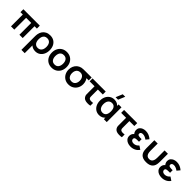

<svg xmlns="http://www.w3.org/2000/svg" viewBox="469 -2767 4972 4972"><g transform="rotate(45 2955.0 -281.0)"><path d="M123.3 0V-433H36.7V-540H638.3V-433H551.7V0H431.3V-433H243.7V0Z M744.2 240V-231.8Q744.2 -258.8 745.1 -285.1Q746.1 -311.4 750.3 -336.2Q761.1 -400.9 794.8 -450.3Q828.6 -499.7 882.8 -527.3Q937 -555 1009 -555Q1092.7 -555 1151.1 -518.1Q1209.5 -481.2 1239.9 -417.1Q1270.3 -353 1270.3 -271.8Q1270.3 -189.6 1239.8 -124.6Q1209.2 -59.7 1153.5 -22.3Q1097.8 15 1021.7 15Q973.1 15 932.5 -1Q891.8 -17.1 865.3 -43.8V240ZM1006.2 -92.8Q1054.1 -92.8 1085.9 -115.5Q1117.8 -138.1 1133.6 -178.3Q1149.5 -218.6 1149.5 -271Q1149.5 -324.2 1133.5 -363.7Q1117.6 -403.2 1085.8 -425.2Q1054 -447.2 1006.2 -447.2Q957.3 -447.2 925.9 -425Q894.5 -402.8 879.5 -362.8Q864.5 -322.9 864.5 -270.3Q864.5 -216.6 880.3 -176.7Q896.1 -136.8 927.5 -114.8Q958.9 -92.8 1006.2 -92.8Z M1619.2 15Q1537.9 15 1477.5 -21.5Q1417.1 -58 1383.8 -122.3Q1350.5 -186.6 1350.5 -270.2Q1350.5 -354.8 1384.5 -419Q1418.5 -483.2 1479 -519.1Q1539.4 -555 1619.2 -555Q1700.5 -555 1761.1 -518.5Q1821.8 -482.1 1855.2 -417.9Q1888.7 -353.7 1888.7 -270.2Q1888.7 -185.9 1855 -121.7Q1821.2 -57.4 1760.6 -21.2Q1699.9 15 1619.2 15ZM1619.2 -97.8Q1690.8 -97.8 1726 -146Q1761.2 -194.2 1761.2 -270.2Q1761.2 -348.6 1725.5 -395.4Q1689.8 -442.2 1619.2 -442.2Q1570.7 -442.2 1539.5 -420.3Q1508.2 -398.5 1493.1 -359.8Q1478 -321.2 1478 -270.2Q1478 -191.4 1513.8 -144.6Q1549.7 -97.8 1619.2 -97.8Z M2237.2 15Q2156.6 15 2096.1 -22Q2035.6 -58.9 2002 -121.9Q1968.5 -184.8 1968.5 -263Q1968.5 -330.5 1993.1 -386.1Q2017.7 -441.7 2062.7 -479.6Q2107.7 -517.6 2168.8 -532Q2195.2 -538.2 2230.1 -539.1Q2265 -540 2310.5 -540H2536.7V-433H2398.7L2426.5 -465.3Q2461.2 -431.6 2484 -378.7Q2506.7 -325.8 2506.7 -263Q2506.7 -184.4 2472.7 -121.5Q2438.8 -58.5 2378 -21.8Q2317.3 15 2237.2 15ZM2237.2 -97.8Q2308.2 -97.8 2343.7 -145.2Q2379.2 -192.5 2379.2 -263Q2379.2 -332.9 2343.3 -380Q2307.4 -427.1 2237.2 -427.2Q2188.9 -427.2 2157.7 -404.8Q2126.4 -382.4 2111.2 -345.2Q2096 -308 2096 -263Q2096 -189.8 2132.1 -143.8Q2168.2 -97.8 2237.2 -97.8Z M2881.8 4.2Q2852.2 -1.2 2823.7 -15Q2795.2 -28.8 2773.2 -63.8Q2752.4 -97.8 2751.5 -133.6Q2750.7 -169.4 2750.7 -220.7V-433H2570V-540H3051.7V-433H2871V-227.3Q2871 -194 2871.7 -170.5Q2872.3 -147 2882 -130.2Q2892.2 -113.7 2908.2 -106.1Q2924.1 -98.6 2941 -96.8Q2961 -95.2 2984.5 -96.4Q3008.1 -97.6 3029.3 -100.8V0Q3009.2 5.6 2981.9 7.5Q2954.6 9.5 2927.8 8.5Q2900.9 7.4 2881.8 4.2Z M3427 -617.5H3335.5L3412.7 -802.5H3504.2ZM3360.2 15Q3283.7 15 3227.7 -22.5Q3171.7 -60.1 3141.3 -124.6Q3111 -189.1 3111 -270Q3111 -352.1 3141.9 -416.4Q3172.8 -480.7 3229.5 -517.8Q3286.2 -555 3363.7 -555Q3423.8 -555 3469 -530Q3514.2 -505.1 3541.3 -460.8L3523 -435.5V-540H3629.5V0H3523V-105.7L3541.3 -80.3Q3514.2 -35.8 3467.2 -10.4Q3420.2 15 3360.2 15ZM3378.5 -92.8Q3425.3 -92.8 3454.8 -115.3Q3484.2 -137.7 3497.8 -177.7Q3511.3 -217.8 3511.3 -270.2Q3511.3 -322.8 3497.7 -362.7Q3484.1 -402.7 3455.1 -424.9Q3426.1 -447.2 3380.2 -447.2Q3335.2 -447.2 3303.6 -425.4Q3272 -403.7 3255.2 -363.7Q3238.5 -323.8 3238.5 -269.3Q3238.5 -220.7 3253.1 -180.6Q3267.8 -140.6 3298.8 -116.7Q3329.8 -92.8 3378.5 -92.8Z M4036.3 4.2Q4006.8 -1.2 3978.2 -15Q3949.7 -28.8 3927.7 -63.8Q3906.9 -97.8 3906 -133.6Q3905.2 -169.4 3905.2 -220.7V-433H3724.5V-540H4206.2V-433H4025.5V-227.3Q4025.5 -194 4026.2 -170.5Q4026.8 -147 4036.5 -130.2Q4046.8 -113.7 4062.7 -106.1Q4078.6 -98.6 4095.5 -96.8Q4115.5 -95.2 4139 -96.4Q4162.6 -97.6 4183.8 -100.8V0Q4163.7 5.6 4136.4 7.5Q4109.1 9.5 4082.2 8.5Q4055.4 7.4 4036.3 4.2Z M4511.5 15Q4452.2 15 4402.6 -5Q4352.9 -25.1 4323 -64Q4293 -103 4293 -159.3Q4293 -190.8 4303.1 -218.1Q4313.2 -245.5 4332.5 -266.1Q4351.9 -286.7 4379.5 -298L4377.7 -258.8Q4342.5 -289.1 4326.2 -322.6Q4310 -356.1 4310 -393.8Q4310 -447 4337.8 -482.9Q4365.5 -518.8 4410.8 -536.9Q4456 -555 4508 -555Q4570.7 -555 4626.6 -531.8Q4682.5 -508.5 4726.7 -468.5L4658.7 -386.3Q4628.9 -409.8 4590.9 -426.4Q4552.8 -443 4513.8 -443Q4481.8 -443 4457.8 -429.2Q4433.8 -415.4 4433.8 -382.8Q4433.8 -346.8 4464.5 -336.3Q4495.2 -325.8 4540.7 -325.8H4580.5V-230.7H4540.5Q4508 -230.7 4479.5 -228.2Q4451 -225.7 4433.5 -213.3Q4416 -200.9 4416 -171.7Q4416 -137.9 4442 -117.9Q4468.1 -97.8 4513.3 -97.8Q4556.8 -97.8 4592.4 -116.8Q4627.9 -135.7 4656.7 -169.8L4751.7 -106.5Q4715.7 -49.8 4652.3 -17.4Q4589 15 4511.5 15Z M4833.5 -246.8V-540H4955.5V-279.8Q4955.5 -254.8 4959.1 -223.8Q4962.8 -192.8 4975.3 -164Q4987.9 -135.2 5013.2 -116.7Q5038.4 -98.2 5081.7 -98.2Q5124.9 -98.2 5150.2 -116.7Q5175.4 -135.2 5188 -164Q5200.6 -192.8 5204.2 -223.8Q5207.8 -254.8 5207.8 -279.8V-540H5329.8V-246.8Q5329.8 -216.8 5326 -181.3Q5322.1 -145.8 5309.2 -111.2Q5296.3 -76.6 5269.4 -48Q5242.4 -19.3 5196.9 -2Q5151.4 15.3 5081.7 15.3Q5011.9 15.3 4966.4 -2Q4920.9 -19.3 4894 -48Q4867 -76.6 4854.1 -111.2Q4841.2 -145.8 4837.4 -181.3Q4833.5 -216.8 4833.5 -246.8Z M5648.5 15Q5589.2 15 5539.6 -5Q5489.9 -25.1 5460 -64Q5430 -103 5430 -159.3Q5430 -190.8 5440.1 -218.1Q5450.2 -245.5 5469.5 -266.1Q5488.9 -286.7 5516.5 -298L5514.7 -258.8Q5479.5 -289.1 5463.2 -322.6Q5447 -356.1 5447 -393.8Q5447 -447 5474.8 -482.9Q5502.5 -518.8 5547.8 -536.9Q5593 -555 5645 -555Q5707.7 -555 5763.6 -531.8Q5819.5 -508.5 5863.7 -468.5L5795.7 -386.3Q5765.9 -409.8 5727.9 -426.4Q5689.8 -443 5650.8 -443Q5618.8 -443 5594.8 -429.2Q5570.8 -415.4 5570.8 -382.8Q5570.8 -346.8 5601.5 -336.3Q5632.2 -325.8 5677.7 -325.8H5717.5V-230.7H5677.5Q5645 -230.7 5616.5 -228.2Q5588 -225.7 5570.5 -213.3Q5553 -200.9 5553 -171.7Q5553 -137.9 5579 -117.9Q5605.1 -97.8 5650.3 -97.8Q5693.8 -97.8 5729.4 -116.8Q5764.9 -135.7 5793.7 -169.8L5888.7 -106.5Q5852.7 -49.8 5789.3 -17.4Q5726 15 5648.5 15Z"/></g></svg>

Font: Manrope ExtraLight
Style: Regular
Weight: 200
Designer: Mikhail Sharanda
Foundry: Mikhail Sharanda
Version: Version 4.505